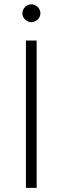

<svg xmlns="http://www.w3.org/2000/svg" viewBox="-20 -902 300 922"><path d="M156 0H104.5V-707.5H156ZM174 -838Q174 -829.5 170.5 -821.8Q167 -814 161 -808.2Q155 -802.5 147 -799Q139 -795.5 130.5 -795.5Q122 -795.5 114.2 -799Q106.5 -802.5 100.5 -808.2Q94.5 -814 91 -821.8Q87.5 -829.5 87.5 -838Q87.5 -847 91 -854.8Q94.5 -862.5 100.5 -868.5Q106.5 -874.5 114.2 -878Q122 -881.5 130.5 -881.5Q139 -881.5 147 -878Q155 -874.5 161 -868.5Q167 -862.5 170.5 -854.8Q174 -847 174 -838Z"/></svg>

Font: Lato Light
Style: Regular
Weight: 300
Designer: Lukasz Dziedzic
Foundry: tyPoland Lukasz Dziedzic
Version: Version 2.007; 2014-02-27